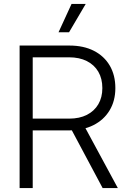

<svg xmlns="http://www.w3.org/2000/svg" viewBox="-20 -960 659 980"><path d="M80.1 0V-727.5H334.5Q406.7 -727.5 459.2 -700.7Q511.7 -673.8 540.3 -625Q568.8 -576.2 568.8 -510.3Q568.8 -445.3 539.3 -396.5Q509.8 -347.7 456.5 -321Q403.3 -294.4 331.1 -294.4H117.2V-354.5H333Q385.7 -354.5 423.6 -373.8Q461.4 -393.1 481.9 -428Q502.4 -462.9 502.4 -510.3Q502.4 -558.6 481.9 -593.8Q461.4 -628.9 423.3 -648.2Q385.3 -667.5 332 -667.5H147V0ZM503.9 0 328.6 -328.6H403.8L581.5 0ZM278.8 -795.4 345.2 -939.9H417.5L332.5 -795.4Z"/></svg>

Font: Inter 28pt Light
Style: Regular
Weight: 300
Designer: Rasmus Andersson
Foundry: rsms
Version: Version 4.001;git-66647c0bb